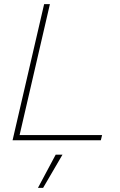

<svg xmlns="http://www.w3.org/2000/svg" viewBox="-20 -680 582 931"><path d="M75 -25H475L469 0H41L194 -660H222ZM283 70 189 231H164L250 70Z"/></svg>

Font: Elaine Sans ExtraLight
Style: Italic
Weight: 275
Italic angle: -13°
Designer: Wei Huang
Foundry: Wei Huang
Version: Version 2.001;December 24, 2019;FontCreator 12.0.0.2547 64-b